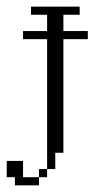

<svg xmlns="http://www.w3.org/2000/svg" viewBox="-93 -410 308 576"><path d="M23.9 121.6V97.2H48.3V121.6ZM-48.3 146V121.6H-72.8V72.8H-23.9V121.6H23.9V146ZM48.3 97.2V-292.5H-23.9V-316.9H48.3V-365.7H0V-390.1H146V-365.7H97.2V-316.9H170.4V-292.5H97.2V48.3H72.8V97.2Z"/></svg>

Font: FS Mondwest Regular
Style: Regular
Weight: 400
Designer: NZWStudios2024
Foundry: https://fontstruct.com
Version: Version 1.0